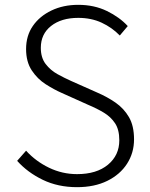

<svg xmlns="http://www.w3.org/2000/svg" viewBox="-20 -762 620 795"><path d="M299 13Q220 13 157 -17.5Q94 -48 51 -96L88 -138Q128 -94 183 -67.5Q238 -41 299 -41Q380 -41 427 -80Q474 -119 474 -181Q474 -225 456.5 -251.5Q439 -278 410 -295.5Q381 -313 345 -328L236 -377Q204 -391 169.5 -413Q135 -435 111.5 -470.5Q88 -506 88 -559Q88 -614 116 -654.5Q144 -695 193 -718.5Q242 -742 304 -742Q370 -742 422.5 -716.5Q475 -691 509 -654L476 -615Q444 -648 401 -668Q358 -688 304 -688Q234 -688 191.5 -654.5Q149 -621 149 -564Q149 -523 169 -497Q189 -471 218 -455Q247 -439 274 -427L382 -379Q424 -361 458.5 -337Q493 -313 514 -277Q535 -241 535 -185Q535 -129 506 -84Q477 -39 424 -13Q371 13 299 13Z"/></svg>

Font: Noto Sans SC Thin Light
Style: Regular
Weight: 300
Version: Version 2.004-H2;hotconv 1.0.118;makeotfexe 2.5.65603